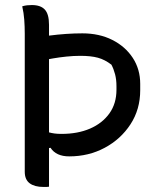

<svg xmlns="http://www.w3.org/2000/svg" viewBox="-20 -730 640 760"><path d="M68 -705Q78 -708 87 -709Q96 -710 106 -710Q141 -710 157.5 -692Q174 -674 174 -632V-589Q244 -598 306 -598Q373 -598 424.5 -572Q476 -546 505.5 -501Q535 -456 535 -398V-373Q535 -297 496.5 -238Q458 -179 394.5 -145Q331 -111 254 -111Q202 -111 180 -145L174 -144V9Q170 10 164.5 10Q159 10 152 10Q117 10 97.5 -4.5Q78 -19 78 -50V-596Q78 -625 76 -652Q74 -679 68 -705ZM191 -499Q180 -497 174 -496V-206Q185 -203 196.5 -201.5Q208 -200 224 -200Q288 -200 336.5 -221Q385 -242 413 -281Q441 -320 441 -375V-389Q441 -415 435.5 -436Q430 -457 421 -474Q395 -494 367.5 -501.5Q340 -509 298 -509Q271 -509 242.5 -506Q214 -503 191 -499Z"/></svg>

Font: Recursive Mn Csl St
Style: Regular
Weight: 400
Monospace: yes
Version: Version 1.079;hotconv 1.0.112;makeotfexe 2.5.65598; ttfautoh